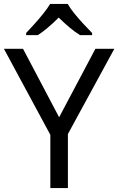

<svg xmlns="http://www.w3.org/2000/svg" viewBox="-20 -964 606 984"><path d="M283 -363 469 -714H566L328 -277V0H238V-273L0 -714H98ZM327 -944Q339 -922 361.5 -894.5Q384 -867 408.5 -840.5Q433 -814 452 -795V-784H390Q364 -800 336 -823.5Q308 -847 281 -874Q254 -847 227 -824Q200 -801 174 -784H114V-795Q133 -815 156.5 -841Q180 -867 202 -894.5Q224 -922 237 -944Z"/></svg>

Font: Noto Sans Meroitic
Style: Regular
Weight: 400
Designer: Monotype Design Team
Foundry: Monotype Imaging Inc.
Version: Version 2.002; ttfautohint (v1.8.4.7-5d5b)